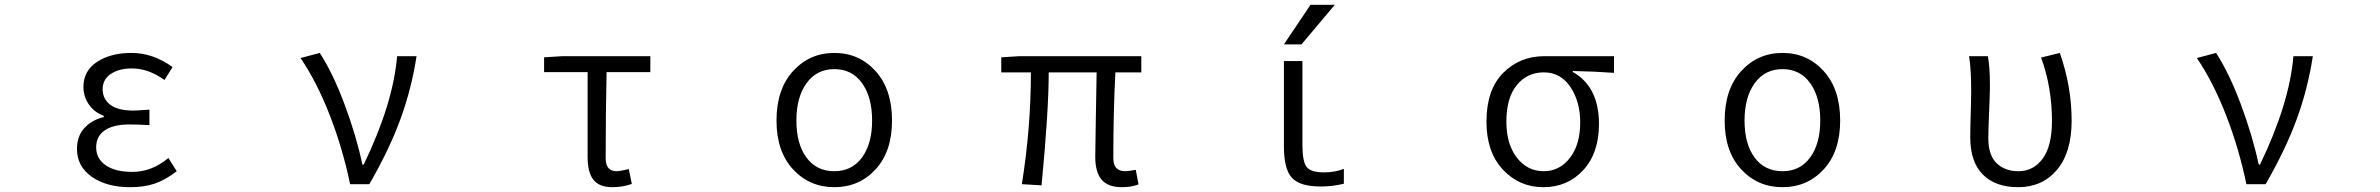

<svg xmlns="http://www.w3.org/2000/svg" viewBox="-20 -777 10040 810"><path d="M529.3 12.7Q429.7 12.7 367.2 -31.2Q304.7 -75.2 304.7 -148.4Q304.7 -203.1 336.4 -237.3Q368.2 -271.5 418 -283.2V-288.1Q377 -303.7 354.5 -336.9Q332 -370.1 332 -410.2Q332 -478.5 389.6 -516.1Q447.3 -553.7 534.2 -553.7Q626 -553.7 708 -494.1L673.8 -439.5Q606.4 -488.3 536.1 -488.3Q482.4 -488.3 447.8 -465.3Q413.1 -442.4 413.1 -400.4Q413.1 -359.4 445.3 -335Q477.5 -310.5 543.9 -310.5Q555.7 -310.5 610.4 -314.5V-249Q562.5 -252 527.3 -252Q458 -252 421.9 -227.1Q385.7 -202.1 385.7 -155.3Q385.7 -107.4 426.3 -79.6Q466.8 -51.8 538.1 -51.8Q620.1 -51.8 690.4 -110.4L725.6 -54.7Q677.7 -17.6 632.8 -2.4Q587.9 12.7 529.3 12.7Z M1538.1 0H1457Q1425.8 -150.4 1371.6 -290Q1317.4 -429.7 1248 -532.2L1329.1 -553.7Q1384.8 -467.8 1434.1 -335.4Q1483.4 -203.1 1508.8 -83H1514.6Q1638.7 -340.8 1655.3 -540H1737.3Q1715.8 -400.4 1668.5 -272Q1621.1 -143.6 1538.1 0Z M2564.5 12.7Q2507.8 12.7 2483.4 -18.6Q2459 -49.8 2459 -115.2V-472.7H2275.4V-535.2L2352.5 -540H2723.6V-472.7H2539.1Q2535.2 -304.7 2535.2 -109.4Q2535.2 -54.7 2581.1 -54.7Q2593.8 -54.7 2632.8 -63.5L2645.5 -1Q2606.4 12.7 2564.5 12.7Z M3255.9 -268.6Q3255.9 -400.4 3325.7 -477.1Q3395.5 -553.7 3500 -553.7Q3604.5 -553.7 3673.8 -477.1Q3743.2 -400.4 3743.2 -268.6Q3743.2 -137.7 3673.8 -62.5Q3604.5 12.7 3500 12.7Q3395.5 12.7 3325.7 -62.5Q3255.9 -137.7 3255.9 -268.6ZM3500 -54.7Q3574.2 -54.7 3616.7 -112.8Q3659.2 -170.9 3659.2 -268.6Q3659.2 -367.2 3616.7 -426.3Q3574.2 -485.4 3500 -485.4Q3425.8 -485.4 3382.8 -426.3Q3339.8 -367.2 3339.8 -268.6Q3339.8 -169.9 3382.3 -112.3Q3424.8 -54.7 3500 -54.7Z M4712.9 12.7Q4654.3 12.7 4627.4 -19Q4600.6 -50.8 4600.6 -115.2Q4600.6 -142.6 4603 -274.9Q4605.5 -407.2 4606.4 -471.7H4404.3Q4404.3 -309.6 4374 4.9L4291 0Q4329.1 -239.3 4329.1 -471.7H4204.1V-535.2L4279.3 -540H4794.9V-471.7H4685.5Q4676.8 -308.6 4676.8 -109.4Q4676.8 -54.7 4727.5 -54.7Q4739.3 -54.7 4771.5 -60.5L4783.2 1Q4752.9 12.7 4712.9 12.7Z M5474.6 -167Q5474.6 -94.7 5492.7 -72.3Q5510.7 -49.8 5565.4 -49.8Q5611.3 -49.8 5649.4 -64.5V-2Q5602.5 9.8 5551.8 9.8Q5463.9 9.8 5430.2 -26.9Q5396.5 -63.5 5396.5 -160.2V-519.5H5474.6ZM5508.8 -756.8H5611.3L5470.7 -589.8H5396.5Z M6251 -263.7Q6251 -398.4 6321.3 -469.2Q6391.6 -540 6495.1 -540H6789.1V-469.7Q6710 -475.6 6615.2 -477.5V-473.6Q6725.6 -411.1 6725.6 -253.9Q6725.6 -130.9 6659.2 -59.1Q6592.8 12.7 6491.2 12.7Q6389.6 12.7 6320.3 -61.5Q6251 -135.7 6251 -263.7ZM6492.2 -54.7Q6559.6 -54.7 6603 -110.8Q6646.5 -167 6646.5 -260.7Q6646.5 -348.6 6605 -410.2Q6563.5 -471.7 6493.2 -471.7Q6422.9 -471.7 6378.9 -418Q6335 -364.3 6335 -263.7Q6335 -168.9 6379.4 -111.8Q6423.8 -54.7 6492.2 -54.7Z M7255.9 -268.6Q7255.9 -400.4 7325.7 -477.1Q7395.5 -553.7 7500 -553.7Q7604.5 -553.7 7673.8 -477.1Q7743.2 -400.4 7743.2 -268.6Q7743.2 -137.7 7673.8 -62.5Q7604.5 12.7 7500 12.7Q7395.5 12.7 7325.7 -62.5Q7255.9 -137.7 7255.9 -268.6ZM7500 -54.7Q7574.2 -54.7 7616.7 -112.8Q7659.2 -170.9 7659.2 -268.6Q7659.2 -367.2 7616.7 -426.3Q7574.2 -485.4 7500 -485.4Q7425.8 -485.4 7382.8 -426.3Q7339.8 -367.2 7339.8 -268.6Q7339.8 -169.9 7382.3 -112.3Q7424.8 -54.7 7500 -54.7Z M8494.1 12.7Q8398.4 12.7 8345.2 -40.5Q8292 -93.8 8292 -198.2Q8292 -231.4 8293.9 -296.4Q8295.9 -361.3 8295.9 -394.5Q8295.9 -484.4 8287.1 -540H8366.2Q8375 -497.1 8375 -415Q8375 -383.8 8371.6 -305.7Q8368.2 -227.5 8368.2 -194.3Q8368.2 -122.1 8403.3 -88.4Q8438.5 -54.7 8495.1 -54.7Q8558.6 -54.7 8597.7 -107.9Q8636.7 -161.1 8636.7 -265.6Q8636.7 -409.2 8590.8 -534.2L8669.9 -553.7Q8719.7 -412.1 8719.7 -267.6Q8719.7 -133.8 8657.7 -60.5Q8595.7 12.7 8494.1 12.7Z M9538.1 0H9457Q9425.8 -150.4 9371.6 -290Q9317.4 -429.7 9248 -532.2L9329.1 -553.7Q9384.8 -467.8 9434.1 -335.4Q9483.4 -203.1 9508.8 -83H9514.6Q9638.7 -340.8 9655.3 -540H9737.3Q9715.8 -400.4 9668.5 -272Q9621.1 -143.6 9538.1 0Z"/></svg>

Font: Gen Shin Gothic Monospace Normal
Style: Regular
Weight: 350
Designer: [Source Han Sans]
Ryoko NISHIZUKA  (kana & ideographs); Paul D. Hunt (Latin, Greek & Cyrillic); Wenlong ZHANG  (bopomofo
Version: Version 1.002.20150607